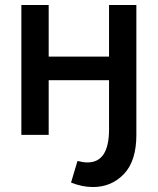

<svg xmlns="http://www.w3.org/2000/svg" viewBox="-20 -543 636 773"><path d="M66 0V-523H176V-315H419V-523H529V0H419V-220H176V0ZM354 210Q311 210 266 192L292 105Q315 111 332 111Q419 111 419 -22V-96H529V0Q529 105 479 157.5Q429 210 354 210Z"/></svg>

Font: Raleway SemiBold
Style: Regular
Weight: 600
Designer: Matt McInerney, Pablo Impallari, Rodrigo Fuenzalida
Foundry: Matt McInerney, Pablo Impallari, Rodrigo Fuenzalida
Version: Version 4.026